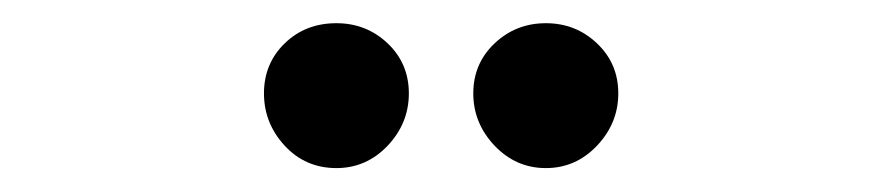

<svg xmlns="http://www.w3.org/2000/svg" viewBox="-20 -965 749 163"><path d="M504.9 -885.7Q504.9 -860.4 486.8 -841.3Q468.8 -822.3 443.4 -822.3Q418 -822.3 399.9 -841.3Q381.8 -860.4 381.8 -885.7Q381.8 -911.1 399.9 -928.2Q418 -945.3 443.4 -945.3Q468.8 -945.3 486.8 -928.2Q504.9 -911.1 504.9 -885.7ZM327.1 -885.7Q327.1 -860.4 309.1 -841.3Q291 -822.3 265.6 -822.3Q239.3 -822.3 221.7 -841.3Q204.1 -860.4 204.1 -885.7Q204.1 -911.1 221.7 -928.2Q239.3 -945.3 265.6 -945.3Q291 -945.3 309.1 -928.2Q327.1 -911.1 327.1 -885.7Z"/></svg>

Font: Fontdiner Swanky
Style: Regular
Weight: 400
Designer: Font Diner, Inc
Foundry: Font Diner, Inc
Version: Version 1.000